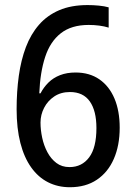

<svg xmlns="http://www.w3.org/2000/svg" viewBox="-20 -744 544 773"><path d="M46.9 -304.2Q46.9 -375 55.7 -438.5Q64.5 -502 84.2 -554.2Q104 -606.4 137 -644.3Q169.9 -682.1 218.3 -702.9Q266.6 -723.6 333 -723.6Q355 -723.6 377.9 -721.4Q400.9 -719.2 417.5 -714.4V-632.8Q400.4 -638.2 379.6 -640.9Q358.9 -643.6 336.9 -643.6Q267.6 -643.6 224.9 -610.1Q182.1 -576.7 161.9 -514.9Q141.6 -453.1 138.2 -368.2H143.1Q155.8 -392.6 175 -411.6Q194.3 -430.7 221.7 -441.4Q249 -452.1 284.2 -452.1Q340.3 -452.1 380.1 -424.6Q419.9 -397 440.9 -347.2Q461.9 -297.4 461.9 -230Q461.9 -158.2 438.2 -104.2Q414.6 -50.3 369.9 -20.3Q325.2 9.8 261.2 9.8Q212.9 9.8 173.3 -10.3Q133.8 -30.3 105.5 -70.1Q77.1 -109.9 62 -168.5Q46.9 -227.1 46.9 -304.2ZM259.8 -71.3Q309.6 -71.3 338.9 -110.4Q368.2 -149.4 368.2 -228.5Q368.2 -297.9 341.6 -335.7Q314.9 -373.5 261.7 -373.5Q225.1 -373.5 198.5 -355.7Q171.9 -337.9 157.5 -309.8Q143.1 -281.7 143.1 -250.5Q143.1 -220.7 149.9 -189.2Q156.7 -157.7 170.9 -131.1Q185.1 -104.5 207 -87.9Q229 -71.3 259.8 -71.3Z"/></svg>

Font: Open Sans SemiCondensed Medium
Style: Regular
Weight: 500
Width: 4
Designer: Monotype Design Team
Foundry: Monotype Imaging Inc.
Version: Version 3.000